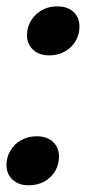

<svg xmlns="http://www.w3.org/2000/svg" viewBox="-21 -565 344 591"><path d="M155.3 -545.4Q187 -545.4 205.3 -528.3Q223.6 -511.2 223.6 -483.4Q223.6 -459 211.7 -438.7Q199.7 -418.5 178.7 -406.5Q157.7 -394.5 131.3 -394.5Q99.1 -394.5 80.6 -412.1Q62 -429.7 62 -457.5Q62 -460.9 63 -469.7Q68.4 -502.4 93.8 -523.9Q119.1 -545.4 155.3 -545.4ZM91.8 -145.5Q123.5 -145.5 142.1 -128.2Q160.6 -110.8 160.6 -83Q160.6 -58.6 148.7 -38.3Q136.7 -18.1 115.5 -6.3Q94.2 5.4 67.9 5.4Q36.1 5.4 17.6 -12Q-1 -29.3 -1 -56.6Q-1 -81.1 11 -101.3Q22.9 -121.6 44.2 -133.5Q65.4 -145.5 91.8 -145.5Z"/></svg>

Font: Mardoto
Style: Bold Italic
Weight: 700
Italic angle: -12°
Designer: Christian Robertson, Vahan Hovhannisyan
Foundry: Google
Version: Version 1.000